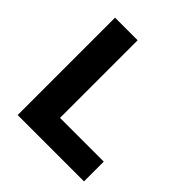

<svg xmlns="http://www.w3.org/2000/svg" viewBox="-186 -826 962 962"><g transform="rotate(45 295.0 -345.0)"><path d="M85 0V-690H245V-140H555V0Z"/></g></svg>

Font: Radio Canada
Style: Bold
Weight: 700
Designer: Charles Daoud, Etienne Aubert Bonn, Alexandre Saumier Demers, Jacques Le Bailly
Foundry: Radio-Canada
Version: Version 2.104; ttfautohint (v1.8.4.7-5d5b);gftools[0.9.28.de